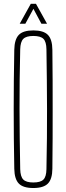

<svg xmlns="http://www.w3.org/2000/svg" viewBox="-20 -962 342 988"><path d="M151.5 5.5Q99 5.5 76.8 -17.5Q54.5 -40.5 53.5 -93.5Q52 -175 51.2 -250.5Q50.5 -326 50.5 -399.8Q50.5 -473.5 51.2 -548.8Q52 -624 53.5 -705.5Q54.5 -759.5 76.8 -782.5Q99 -805.5 151.5 -805.5Q204 -805.5 226.5 -782.5Q249 -759.5 249.5 -705.5Q250.5 -624 250.8 -548.5Q251 -473 251 -399.5Q251 -326 250.8 -250.5Q250.5 -175 249.5 -93.5Q249 -40.5 226.5 -17.5Q204 5.5 151.5 5.5ZM151.5 -23Q188.5 -23 203.5 -38Q218.5 -53 219 -91.5Q221 -174.5 221.5 -251.5Q222 -328.5 222 -403Q222 -477.5 221 -552.8Q220 -628 219 -708Q218.5 -747 203.5 -762Q188.5 -777 151.5 -777Q115 -777 100 -762Q85 -747 84 -708Q82 -628 81.2 -552.8Q80.5 -477.5 80.5 -403Q80.5 -328.5 81.5 -251.5Q82.5 -174.5 84 -91.5Q85 -53 100 -38Q115 -23 151.5 -23ZM81.5 -840 138.5 -942.5H165L222 -840H193L152 -916.5L110.5 -840Z"/></svg>

Font: Big Shoulders Display Thin ExtraLight
Style: Regular
Weight: 250
Version: Version 2.002